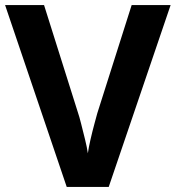

<svg xmlns="http://www.w3.org/2000/svg" viewBox="-20 -734 690 754"><path d="M650 -714 407 0H242L0 -714H153L287 -289Q291 -278 298.5 -248.5Q306 -219 314 -186.5Q322 -154 325 -132Q328 -154 335.5 -186.5Q343 -219 351 -248.5Q359 -278 362 -289L497 -714Z"/></svg>

Font: Noto Sans Vithkuqi
Style: Bold
Weight: 700
Version: Version 1.001; ttfautohint (v1.8.4.7-5d5b)